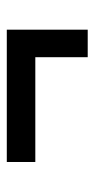

<svg xmlns="http://www.w3.org/2000/svg" viewBox="127 -464 284 579"><g transform="rotate(-90 269.5 -175.0)"><path d="M386 -211V-53H469V-297H70V-211Z"/></g></svg>

Font: Saira UNSAM Medium
Style: Regular
Weight: 500
Designer: Hector Gatti with collaboration of the Omnibus-Type team
Foundry: Omnibus-Type
Version: Version 0.072;PS 000.072;hotconv 1.0.88;makeotf.lib2.5.64775